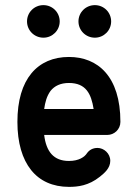

<svg xmlns="http://www.w3.org/2000/svg" viewBox="-20 -729 538 749"><path d="M319.3 -131.3C310.1 -116.7 287.6 -101.1 249 -101.1C189 -101.1 160.2 -137.7 152.3 -202.6H398.9C425.3 -202.6 449.7 -224.1 449.7 -253.4C449.7 -431.6 360.8 -506.8 249 -506.8C188 -506.8 137.7 -485.4 102.5 -442.9C67.4 -400.4 47.9 -337.4 47.9 -253.4C47.9 -171.9 66.9 -108.9 101.1 -65.9C135.3 -22.9 186 0 249 0C283.2 0 325.7 -4.4 369.6 -39.6C387.2 -53.7 410.2 -72.8 410.2 -101.6C410.2 -130.4 385.3 -151.9 360.4 -151.9C342.8 -151.9 328.6 -144.5 319.3 -131.3ZM177.2 -374.5C192.9 -394 216.3 -405.3 249 -405.3C315.4 -405.3 335.9 -362.8 345.2 -303.7H152.3C156.2 -330.6 162.1 -353.5 177.2 -374.5ZM149.4 -582C184.6 -582 212.9 -610.4 212.9 -645.5C212.9 -680.7 184.6 -709 149.4 -709C113.8 -709 85.4 -680.7 85.4 -645.5C85.4 -610.4 113.8 -582 149.4 -582ZM350.1 -582C385.3 -582 413.6 -610.4 413.6 -645.5C413.6 -680.7 385.3 -709 350.1 -709C314.5 -709 286.1 -680.7 286.1 -645.5C286.1 -610.4 314.5 -582 350.1 -582Z"/></svg>

Font: LOB TGL 0-17
Style: Regular
Weight: 400
Designer: Peter Wiegel + adaptations and expanded glyphset by Studio LOB
Foundry: Peter Wiegel + adaptations and expanded glyphset by Studio LOB
Version: Version 1.003;Glyphs 3.1.2 (3151)